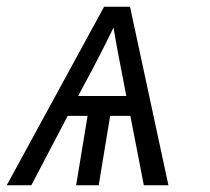

<svg xmlns="http://www.w3.org/2000/svg" viewBox="-28 -550 624 570"><path d="M-8 0H65L173 -206H232L198 0H265L299 -206H359L399 0H472L358 -530H281ZM204 -265 251 -353Q266 -382 280.5 -410.5Q295 -439 309 -468Q314 -439 319 -410.5Q324 -382 330 -353L347 -265Z"/></svg>

Font: Iosevka Sparkle Light
Style: Italic
Weight: 300
Italic angle: -9°
Designer: Belleve Invis
Foundry: Belleve Invis
Version: Version 4.5.0; ttfautohint (v1.8.3)